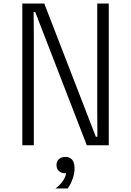

<svg xmlns="http://www.w3.org/2000/svg" viewBox="-20 -820 740 1084"><path d="M106 0V-800H230L521 -48H530L529 -199V-800H594V0H470L179 -752H170L171 -602V0ZM293 244Q319 225 335 201.5Q351 178 353 158H348Q326 158 312.5 145.5Q299 133 299 112Q299 91 312.5 78.5Q326 66 348 66Q348 66 349 66Q350 66 351 66Q401 68 401 131Q401 159 390 190Q379 221 362 244Z"/></svg>

Font: Martian Mono ExtraLight
Style: Regular
Weight: 200
Monospace: yes
Designer: Roman Shamin
Foundry: Evil Martians
Version: Version 1.000; ttfautohint (v1.8.4.7-5d5b)